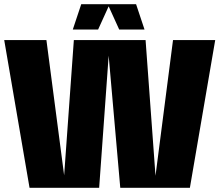

<svg xmlns="http://www.w3.org/2000/svg" viewBox="-20 -890 1040 910"><path d="M330 -700H670L717 -57L800 -700H1000L880 0H550L495 -626L450 0H120L0 -700H200L284 -59ZM665 -750H545L495 -860L445 -750H325L365 -870H625Z"/></svg>

Font: Fivo Sans Modern Heavy
Style: Regular
Weight: 900
Designer: Alexander Slobzheninov
Foundry: Alexander Slobzheninov
Version: 1.0